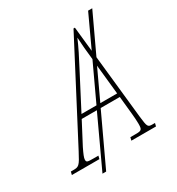

<svg xmlns="http://www.w3.org/2000/svg" viewBox="-255 -884 1003 1087"><g transform="rotate(-30 246.0 -340.0)"><path d="M-59 0H121L126 -20H96C54 -20 48 -21 48 -38C48 -50 57 -71 74 -106L148 -247H247L95 80H119L272 -247H397L409 -128C411 -112 413 -78 413 -64C413 -24 408 -20 370 -20H335L330 0H491L496 -20H480C449 -20 447 -24 439 -93L395 -508L513 -760H486L390 -553L373 -714H364L42 -98C3 -23 -2 -20 -40 -20H-54ZM276 -493C310 -557 336 -609 357 -658C359 -615 364 -562 370 -510L259 -272H161ZM284 -272 374 -465 394 -272Z"/></g></svg>

Font: Noto Serif Condensed Thin
Style: Italic
Weight: 100
Width: 3
Italic angle: -12°
Designer: Monotype Design Team
Foundry: Monotype Imaging Inc.
Version: Version 2.013